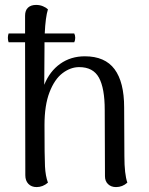

<svg xmlns="http://www.w3.org/2000/svg" viewBox="-20 -750 608 781"><path d="M498 -7Q478 11 452 11Q432 11 419.5 -1Q407 -13 407 -33L406 -303Q406 -391 382.5 -434Q359 -477 302 -477Q267 -477 234.5 -452.5Q202 -428 181.5 -375Q161 -322 161 -241Q161 -112 163 -73Q165 -34 175 -7Q154 11 129 11Q108 11 95.5 -2Q83 -15 83 -37L82 -578H15Q12 -587 12 -596Q12 -605 15 -614H82V-686Q82 -708 94 -719Q106 -730 127 -730Q142 -730 155 -724.5Q168 -719 175 -712Q165 -680 162 -614H282Q286 -606 286 -596Q286 -586 282 -578H161V-556L160 -405Q182 -460 225 -490.5Q268 -521 325 -521Q407 -521 446 -468.5Q485 -416 485 -313L486 -114Q486 -42 498 -7Z"/></svg>

Font: Arima Madurai
Style: Regular
Weight: 400
Designer: Joana Correia and Natanael Gama
Foundry: NDISCOVER
Version: Version 1.019